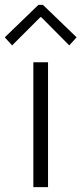

<svg xmlns="http://www.w3.org/2000/svg" viewBox="-27 -771 336 791"><path d="M110.4 -514.6H170.9V0H110.4ZM-7.3 -617.2 131.3 -751H149.9L288.6 -617.2L258.3 -584L143.1 -700.2H139.2L22.9 -584Z"/></svg>

Font: Reddit Sans Chocolate Light
Style: Regular
Weight: 300
Designer: Stephen Hutchings
Foundry: Reddit
Version: Version 1.013